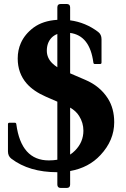

<svg xmlns="http://www.w3.org/2000/svg" viewBox="-20 -845 626 953"><path d="M264.6 9.8Q124.5 9.8 36.1 -57.6Q19.5 -70.3 19.5 -93.8V-228.5Q19.5 -235.8 26.9 -235.8H53.7Q60.1 -235.8 61 -228.5Q85 -48.8 222.2 -48.8Q244.6 -48.8 264.6 -52.2V-340.3L207.5 -365.2Q146 -392.1 112.3 -430.7Q67.9 -481.9 67.9 -554.7Q67.9 -596.2 83.5 -631.3Q103 -675.3 146.5 -708Q192.9 -742.2 264.6 -746.6V-808.1Q264.6 -825.2 281.7 -825.2H311Q328.1 -825.2 328.1 -808.1V-744.1Q404.8 -733.9 467.3 -686.5Q483.9 -673.8 483.9 -650.4V-534.7Q483.9 -527.3 476.6 -527.3H450.7Q444.3 -527.3 443.4 -534.7Q425.8 -668.5 328.1 -681.6V-481L403.3 -448.7Q476.6 -417.5 515.6 -356Q546.9 -306.6 546.9 -238.3Q546.9 -148.4 479 -75.7Q420.9 -12.7 328.1 3.9V70.8Q328.1 87.9 311 87.9H281.7Q264.6 87.9 264.6 70.8ZM264.6 -511.2V-676.3Q247.6 -669.9 235.4 -657.2Q212.4 -632.3 212.4 -593.3Q212.4 -558.1 238.8 -531.7Q249.5 -521 264.6 -511.2ZM328.1 -311V-77.6Q341.3 -86.4 352.5 -97.7Q394 -139.6 394 -196.3Q394 -235.8 372.6 -269.5Q357.9 -293.5 328.1 -311Z"/></svg>

Font: Simply Serif
Style: Bold
Weight: 700
Designer: Wojciech Kalinowski "wmk69" (wmk69@o2.pl)
Foundry: Wojciech Kalinowski "wmk69" (wmk69@o2.pl)
Version: Version 1.0.0; 2022-02-18